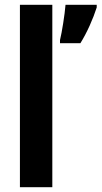

<svg xmlns="http://www.w3.org/2000/svg" viewBox="-20 -780 423 800"><path d="M198 0V-760H63V0ZM383 -749V-760H253C250 -721 238 -645 230 -613V-600H315C343 -645 368 -702 383 -749Z"/></svg>

Font: Noto Sans Devanagari Condensed
Style: Bold
Weight: 700
Width: 3
Designer: Jelle Bosma - Monotype Design Team
Foundry: Monotype Imaging Inc.
Version: Version 2.004